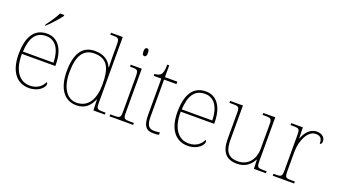

<svg xmlns="http://www.w3.org/2000/svg" viewBox="-64 -1301 3245 1846"><g transform="rotate(20 1558.0 -378.0)"><path d="M210 -619V-606H212C253 -642 323 -721 348 -756V-766H305C284 -721 239 -657 210 -619ZM266 10C367 10 420 -51 420 -85C420 -94 417 -99 411 -103C388 -54 343 -15 267 -15C163 -15 91 -103 93 -276H435V-290C435 -448 367 -542 257 -542C133 -542 64 -451 64 -262C64 -87 142 10 266 10ZM407 -300H95C102 -432 144 -517 256 -517C354 -517 406 -429 407 -300Z M753 10C842 10 889 -41 919 -111H921L925 0H1042V-20H1026C953 -20 949 -24 949 -94V-760H829V-740H854C914 -740 921 -736 921 -662V-543C921 -515 922 -478 923 -441H919C892 -505 834 -543 745 -543C615 -543 555 -443 555 -267C555 -88 630 10 753 10ZM747 -14C652 -12 583 -103 583 -264C583 -426 630 -518 748 -518C881 -518 922 -432 922 -265C922 -112 865 -16 747 -14Z M1206 -658C1221 -658 1229 -666 1229 -698C1229 -729 1221 -738 1206 -738C1192 -738 1183 -729 1183 -698C1183 -666 1192 -658 1206 -658ZM1090 0H1332V-20H1302C1229 -20 1225 -24 1225 -94V-536H1112V-516H1130C1190 -516 1197 -512 1197 -438V-94C1197 -24 1193 -20 1120 -20H1090Z M1541 10C1559 10 1577 9 1598 5V-20C1577 -16 1562 -15 1540 -15C1484 -15 1462 -46 1462 -132V-511H1589V-536H1462V-657H1442C1442 -592 1431 -563 1418 -551C1405 -539 1384 -531 1356 -531V-511H1434V-141C1434 -30 1464 10 1541 10Z M1891 10C1992 10 2045 -51 2045 -85C2045 -94 2042 -99 2036 -103C2013 -54 1968 -15 1892 -15C1788 -15 1716 -103 1718 -276H2060V-290C2060 -448 1992 -542 1882 -542C1758 -542 1689 -451 1689 -262C1689 -87 1767 10 1891 10ZM2032 -300H1720C1727 -432 1769 -517 1881 -517C1979 -517 2031 -429 2032 -300Z M2395 10C2484 10 2534 -39 2560 -91H2564L2567 0H2690V-20H2658C2598 -20 2591 -25 2591 -94V-536H2468V-516H2486C2559 -516 2563 -512 2563 -442V-202C2563 -104 2506 -15 2395 -15C2286 -15 2260 -86 2260 -181V-536H2129V-516H2155C2228 -516 2232 -512 2232 -442V-184C2232 -52 2285 10 2395 10Z M2760 0H2979V-20H2944C2884 -20 2877 -24 2877 -98V-284C2877 -407 2934 -519 3012 -519C3057 -519 3080 -501 3080 -443C3094 -443 3101 -458 3101 -476C3101 -514 3068 -544 3017 -544C2941 -544 2901 -482 2878 -424H2876L2873 -536H2754V-516H2772C2845 -516 2849 -512 2849 -442V-98C2849 -24 2842 -20 2782 -20H2760Z"/></g></svg>

Font: Noto Serif Georgian Thin
Style: Regular
Weight: 100
Designer: Monotype Design Team, Akaki Razmadze
Foundry: Google LLC
Version: Version 2.003